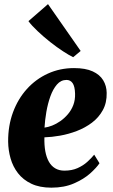

<svg xmlns="http://www.w3.org/2000/svg" viewBox="-20 -876 534 908"><path d="M450.5 -104Q437 -83.5 406.8 -56.2Q376.5 -29 330.2 -8.8Q284 11.5 223 11.5Q167.5 11.5 128.5 -7Q89.5 -25.5 65.2 -56.8Q41 -88 30 -126.8Q19 -165.5 18.5 -206Q18 -281.5 41.5 -345Q65 -408.5 107.2 -455.2Q149.5 -502 206.5 -528Q263.5 -554 330 -554Q384.5 -554 418.2 -538.5Q452 -523 468 -496.5Q484 -470 484.5 -437Q485.5 -390 466.2 -355Q447 -320 414.8 -295.8Q382.5 -271.5 343.2 -256.5Q304 -241.5 264 -234.5Q224 -227.5 190 -226.5Q189 -190 194.2 -161Q199.5 -132 211 -111.5Q222.5 -91 241 -80Q259.5 -69 284.5 -69Q320 -69 346.8 -81Q373.5 -93 392.8 -110.5Q412 -128 425.5 -144.5ZM294.5 -498Q268 -498 249.2 -476.2Q230.5 -454.5 218.2 -420.2Q206 -386 199.2 -346.8Q192.5 -307.5 190.5 -272.5Q207 -274.5 226.8 -282.2Q246.5 -290 265.8 -303.5Q285 -317 301.2 -336Q317.5 -355 326.8 -379.5Q336 -404 335 -433.5Q334 -467.5 323.5 -482.8Q313 -498 294.5 -498ZM326 -605.5Q308 -614 278.8 -633Q249.5 -652 217.5 -677.2Q185.5 -702.5 157.8 -728.8Q130 -755 114.5 -776L207 -856.5L361.5 -635Z"/></svg>

Font: Merriweather 60pt Black
Style: Italic
Weight: 900
Italic angle: -7.8°
Version: Version 2.101